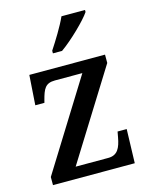

<svg xmlns="http://www.w3.org/2000/svg" viewBox="-115 -840 713 914"><g transform="rotate(-15 241.0 -383.0)"><path d="M193 -619V-606H238C291 -643 371 -721 394 -756V-766H278C258 -721 220 -660 193 -619ZM31 0H434L439 -167H394L389 -140C380 -90 365 -57 319 -57H158L431 -495V-536H58L48 -389H93L96 -401C110 -454 121 -479 169 -479H304L31 -40Z"/></g></svg>

Font: Noto Serif Bengali SemiCondensed
Style: Regular
Weight: 400
Width: 4
Designer: Juan Bruce, Universal Thirst, Indian Type Foundry and the Monotype Design Team.
Foundry: Monotype Imaging Inc.
Version: Version 2.003